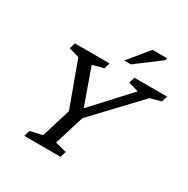

<svg xmlns="http://www.w3.org/2000/svg" viewBox="-201 -1100 1250 1277"><g transform="rotate(30 424.0 -461.0)"><path d="M660.5 -634 582.5 -656 596 -701H847.5L833.5 -656L751 -634L430.5 -295L360.5 -67.5L447 -45L433.5 0H154.5L168 -45L261.5 -67.5L330 -290.5L204.5 -633.5L125.5 -656L139 -701H405.5L392 -656L307 -633.5L414 -333.5L385 -334ZM480 -766.5 607.5 -922H719.5L715 -905L531.5 -766.5Z"/></g></svg>

Font: Newsreader 8pt
Style: Italic
Weight: 400
Italic angle: -17°
Version: Version 1.003